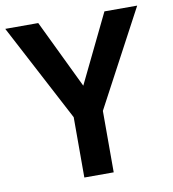

<svg xmlns="http://www.w3.org/2000/svg" viewBox="-79 -775 753 837"><g transform="rotate(-10 297.0 -357.0)"><path d="M146 -706H0L227 -275V-8H357V-280L584 -706H439L292 -403Z"/></g></svg>

Font: Passageway
Style: Light
Weight: 700
Foundry: Ascender Corporation
Version: Version 1.11